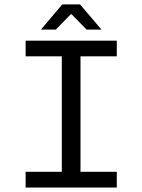

<svg xmlns="http://www.w3.org/2000/svg" viewBox="-20 -843 640 863"><path d="M164.1 -710 259.8 -823.2H339.8L436 -710H369.1L301.8 -778.8H297.9L231 -710ZM95.2 0V-70.8H257.8V-589.8H95.2V-660.2H504.9V-589.8H341.8V-70.8H504.9V0Z"/></svg>

Font: Office Code Pro D
Style: Regular
Weight: 400
Designer: Nathan Rutzky & Paul D. Hunt
Foundry: Adobe Systems Incorporated
Version: Version 1.004;PS 001.004;hotconv 1.0.70;makeotf.lib2.5.58329